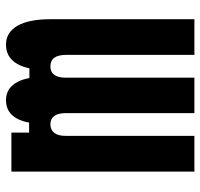

<svg xmlns="http://www.w3.org/2000/svg" viewBox="-34 -634 668 640"><g transform="rotate(-90 300.0 -314.0)"><path d="M48 -610H178V-551H259L208 -513Q209 -569 229 -598.5Q249 -628 286 -628Q322 -628 342 -598Q362 -568 364 -510L310 -550H441L388 -511Q390 -567 411.5 -597.5Q433 -628 471 -628Q512 -628 534 -590Q556 -552 556 -479V0H437V-428Q437 -454 427.5 -467Q418 -480 398 -480Q380 -480 370.5 -467Q361 -454 361 -428V0H243V-428Q243 -454 233.5 -467Q224 -480 206 -480Q187 -480 177 -467Q167 -454 167 -428V0H48Z"/></g></svg>

Font: Martian Mono Condensed SemiBold
Style: Regular
Weight: 600
Width: 3
Designer: Roman Shamin
Foundry: Evil Martians
Version: Version 1.000